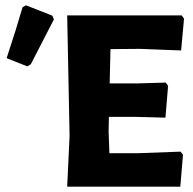

<svg xmlns="http://www.w3.org/2000/svg" viewBox="-20 -703 725 723"><path d="M65 -676 78 -683 177 -644 183 -630Q166 -596 96 -461L83 -453L5 -484Q43 -599 65 -676ZM660 -132 669 -120 659 0H233L242 -191L233 -645H664L673 -633L662 -513L506 -519L396 -518L393 -389H499L604 -392L613 -380L603 -260L488 -263H390L389 -207L392 -126H498Z"/></svg>

Font: Alegreya Sans ExtraBold
Style: Regular
Weight: 800
Designer: Juan Pablo del Peral
Foundry: Huerta Tipografica
Version: Version 2.007